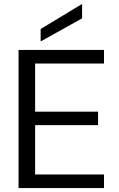

<svg xmlns="http://www.w3.org/2000/svg" viewBox="-20 -953 604 973"><path d="M74 0V-700H507V-631H158V-387H477V-319H158V-69H507V0ZM186 -743V-806L396 -933V-860Z"/></svg>

Font: DM Sans 24pt
Style: Regular
Weight: 400
Designer: Colophon Foundry, Jonny Pinhorn
Foundry: Colophon Foundry
Version: Version 4.004;gftools[0.9.30]